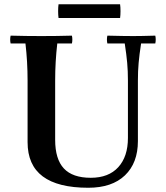

<svg xmlns="http://www.w3.org/2000/svg" viewBox="-20 -870 781 905"><path d="M396 15Q253 15 181.5 -38.5Q110 -92 110 -200V-490Q110 -535 107.5 -578.5Q105 -622 100 -665H30Q26 -684 30 -702Q65 -701 103 -700.5Q141 -700 175 -700Q210 -700 247.5 -700.5Q285 -701 319 -702Q323 -684 319 -665H250Q245 -622 242.5 -578.5Q240 -535 240 -490V-211Q240 -120 281 -76Q322 -32 408 -32Q492 -32 537.5 -82Q583 -132 583 -220V-490Q583 -535 579.5 -574Q576 -613 568 -665H486Q482 -684 486 -702Q524 -701 556.5 -700.5Q589 -700 608 -700Q625 -700 651.5 -700.5Q678 -701 712 -702Q716 -684 712 -665H645Q637 -613 633.5 -574Q630 -535 630 -490V-205Q630 -102 569 -43.5Q508 15 396 15ZM546 -785H256Q254 -798 254 -817.5Q254 -837 256 -850H546Q548 -837 548 -817.5Q548 -798 546 -785Z"/></svg>

Font: Poltawski Nowy SemiBold
Style: Regular
Weight: 600
Version: Version 1.001;gftools[0.9.25]